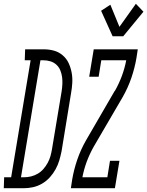

<svg xmlns="http://www.w3.org/2000/svg" viewBox="-87 -996 779 1016"><path d="M-67 0 -65 -58H-28L75 -677H44L46 -735H145Q173 -735 198.5 -728Q224 -721 244.5 -703.5Q265 -686 276 -662.5Q287 -639 292 -612.5Q297 -586 295.5 -558Q294 -530 289 -503L239 -197Q234 -172 227 -148Q220 -124 207.5 -101Q195 -78 177 -58Q159 -38 136 -24.5Q113 -11 88 -5.5Q63 0 39 0ZM24 -58H41Q59 -58 77.5 -62.5Q96 -67 113 -77Q130 -87 143 -102Q156 -117 165.5 -134.5Q175 -152 180 -170Q185 -188 188 -206L239 -512Q242 -531 243 -550.5Q244 -570 241.5 -588.5Q239 -607 232 -624Q225 -641 211.5 -653.5Q198 -666 180 -671.5Q162 -677 143 -677H127ZM509 -804 448 -939 497 -971 545 -854 632 -976 672 -934 565 -804ZM288 0 295 -46Q304 -99 322 -151.5Q340 -204 368 -253L520 -515Q520 -515 520.5 -515Q521 -515 521 -515Q543 -554 558 -594.5Q573 -635 581 -677H449L435 -590H385L409 -735H642L635 -689Q626 -636 608 -583.5Q590 -531 562 -482L409 -220Q409 -220 409 -220Q409 -220 409 -220Q387 -181 372 -140.5Q357 -100 349 -58H481L495 -145H545L521 0Z"/></svg>

Font: Iosevka Curly Slab LtEx
Style: Italic
Weight: 300
Width: 7
Italic angle: -9°
Monospace: yes
Designer: Belleve Invis
Foundry: Belleve Invis
Version: Version 11.1.0; ttfautohint (v1.8.3)